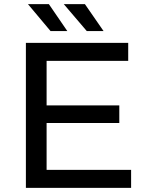

<svg xmlns="http://www.w3.org/2000/svg" viewBox="-20 -907 710 927"><path d="M105 0V-700H599V-613H205V-398H556V-313H205V-87H613V0ZM224 -757 115 -887H216L305 -757ZM399 -757 288 -887H390L480 -757Z"/></svg>

Font: Montserrat Medium
Style: Regular
Weight: 500
Designer: Julieta Ulanovsky
Foundry: Julieta Ulanovsky
Version: Version 9.000; ttfautohint (v1.8.4.7-5d5b)